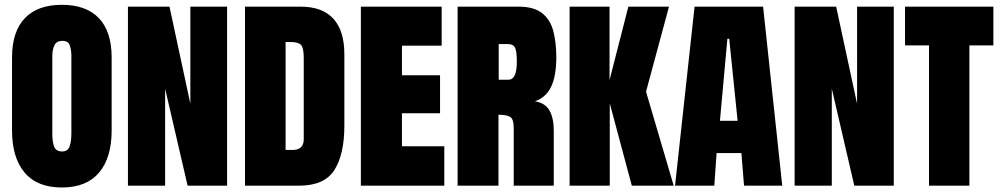

<svg xmlns="http://www.w3.org/2000/svg" viewBox="-20 -790 4257 817"><path d="M243.2 7.8Q137.7 7.8 84.5 -55.9Q31.2 -119.6 31.2 -234.4V-544.9Q31.2 -655.8 85.7 -712.6Q140.1 -769.5 243.2 -769.5Q346.7 -769.5 400.9 -712.6Q455.1 -655.8 455.1 -544.9V-234.4Q455.1 -119.6 401.9 -55.9Q348.6 7.8 243.2 7.8ZM244.6 -145.5Q269 -145.5 276.4 -167.7Q283.7 -189.9 283.7 -221.2V-552.7Q283.7 -575.7 277.3 -595.9Q271 -616.2 245.6 -616.2Q220.7 -616.2 211.7 -597.4Q202.6 -578.6 202.6 -551.3V-220.2Q202.6 -186.5 210.4 -166Q218.3 -145.5 244.6 -145.5Z M524.4 0V-761.7H701.2L790 -348.6V-761.7H946.3V0H778.3L682.6 -412.6V0Z M1022.5 0V-761.7H1259.3Q1352.1 -761.7 1398.7 -710.2Q1445.3 -658.7 1445.3 -559.6V-254.9Q1445.3 -132.8 1402.8 -66.4Q1360.4 0 1253.4 0ZM1195.3 -151.9H1225.1Q1272.5 -151.9 1272.5 -197.8V-543.5Q1272.5 -586.4 1261 -598.9Q1249.5 -611.3 1214.4 -611.3H1195.3Z M1515.6 0V-761.7H1859.4V-595.7H1690.4V-469.7H1852.5V-308.1H1690.4V-167.5H1870.6V0Z M1927.2 0V-761.7H2186Q2252 -761.7 2286.9 -733.9Q2321.8 -706.1 2334.5 -657.5Q2347.2 -608.9 2347.2 -546.4Q2347.2 -467.8 2325.7 -421.9Q2304.2 -376 2256.3 -358.9Q2299.8 -352.1 2318.1 -319.8Q2336.4 -287.6 2336.4 -234.9V0H2166V-246.1Q2166 -283.7 2150.6 -292.7Q2135.3 -301.8 2101.1 -301.8V0ZM2102.1 -450.7H2143.6Q2179.2 -450.7 2179.2 -526.9Q2179.2 -572.8 2171.4 -587.6Q2163.6 -602.5 2142.1 -602.5H2102.1Z M2403.8 0V-761.7H2573.7V-449.2L2653.8 -761.7H2826.7L2729 -399.9L2846.7 0H2668.5L2574.7 -350.1V0Z M2852.5 0 2935.5 -761.7H3227.1L3308.6 0H3146L3134.8 -138.7H3029.3L3019.5 0ZM3075.2 -625 3043.5 -275.9H3118.7L3083 -625Z M3361.3 0V-761.7H3538.1L3627 -348.6V-761.7H3783.2V0H3615.2L3519.5 -412.6V0Z M3933.1 0V-596.7H3831.1V-761.7H4207V-596.7H4105V0Z"/></svg>

Font: Anton SC
Style: Regular
Weight: 400
Designer: Vernon Adams
Foundry: Vernon Adams
Version: Version 2.116; ttfautohint (v1.8.4.7-5d5b)